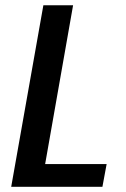

<svg xmlns="http://www.w3.org/2000/svg" viewBox="-20 -715 484 735"><path d="M146 -694.8H259.8L152.8 -86.9H388.2L372.1 0H22.9Z"/></svg>

Font: SVN-Poppins Medium
Style: Italic
Weight: 500
Italic angle: -10°
Designer: Ninad Kale (Devanagari), Jonny Pinhorn (Latin)
Foundry: Indian Type Foundry
Version: Version 3.002 2017